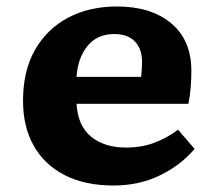

<svg xmlns="http://www.w3.org/2000/svg" viewBox="-20 -558 663 592"><path d="M330 14Q241 14 178.5 -18.5Q116 -51 83.5 -109.5Q51 -168 51 -247Q51 -340 88 -404.5Q125 -469 190 -503.5Q255 -538 341 -538Q446 -538 508 -486Q570 -434 570 -340Q570 -314 568 -288.5Q566 -263 561 -238H216Q220 -170 261 -136.5Q302 -103 369 -103Q416 -103 455 -117.5Q494 -132 529 -158L580 -99Q538 -49 473.5 -17.5Q409 14 330 14ZM216 -321H415Q418 -344 418 -367Q418 -407 396 -430Q374 -453 332 -453Q280 -453 250 -416.5Q220 -380 216 -321Z"/></svg>

Font: Literata 7pt
Style: Bold
Weight: 700
Designer: Latin by Veronika Burian and Jose Scaglione. Greek by Irene Vlachou. Cyrillic by Vera Evstafieva.
Foundry: TypeTogether
Version: Version 3.002